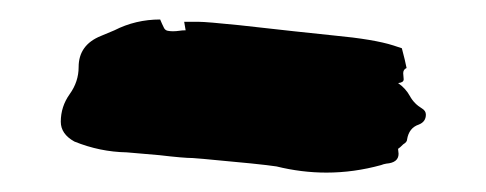

<svg xmlns="http://www.w3.org/2000/svg" viewBox="-20 -466 504 199"><path d="M318.4 -287.1Q292.5 -287.1 266.6 -293.5Q251 -295.9 190.9 -301.3L179.7 -302.2Q170.4 -302.2 145 -305.2L111.3 -308.1Q83.5 -308.6 57.1 -319.3Q43 -327.1 43 -339.8Q43 -355.5 52.2 -368.4Q61.5 -381.3 61.5 -396.5Q61.5 -419.4 84.5 -428.7L98.6 -434.6Q120.6 -445.8 146 -445.8Q147 -443.8 147.9 -441.4Q148.9 -439 150.1 -436.8Q151.4 -434.6 153.8 -434.1Q156.2 -433.6 159.2 -433.6Q162.6 -433.6 165.8 -434.1Q168.9 -434.6 172.4 -434.6L170.9 -443.4H186Q193.8 -443.4 228 -439.9L284.7 -433.6L326.2 -429.2Q367.7 -425.3 387.7 -418.9L396.5 -416Q399.9 -403.3 401.4 -395.5Q397.9 -394 397.9 -390.1L398.4 -383.8Q398.4 -380.4 392.6 -379.9Q400.4 -374.5 404.8 -366.5Q409.2 -358.4 417.5 -353.5Q421.4 -351.1 421.4 -347.2Q421.4 -339.8 414.1 -336.9Q403.8 -333.5 401.9 -321.3Q401.9 -318.8 397.9 -316.4Q394 -312.5 393.3 -312.3Q392.6 -312 392.6 -311.5L393.1 -306.6Q393.1 -297.4 380.4 -296.4Q377.4 -295.9 375 -294.9Q346.7 -287.1 318.4 -287.1Z"/></svg>

Font: Pinzelan
Style: Regular
Weight: 400
Designer: GGBot
Version: 1.01